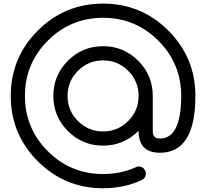

<svg xmlns="http://www.w3.org/2000/svg" viewBox="-20 -801 1134 1056"><path d="M546.9 -468.8Q465.8 -468.8 408.7 -411.6Q351.6 -354.5 351.6 -273.4Q351.6 -192.4 408.7 -135.3Q465.8 -78.1 546.9 -78.1Q627.9 -78.1 685.1 -135.3Q742.2 -192.4 742.2 -273.4Q742.2 -354.5 685.1 -411.6Q627.9 -468.8 546.9 -468.8ZM742.2 -81.5Q660.2 0 546.9 0Q433.6 0 353.5 -80.1Q273.4 -160.2 273.4 -273.4Q273.4 -386.7 353.5 -466.8Q433.6 -546.9 546.9 -546.9Q660.2 -546.9 740.2 -466.8Q820.3 -386.7 820.3 -273.4V-78.1Q820.3 -39.1 859.4 -39.1Q976.6 -39.1 976.6 -273.4Q976.6 -451.7 850.8 -577.4Q725.1 -703.1 546.9 -703.1Q368.7 -703.1 242.9 -577.4Q117.2 -451.7 117.2 -273.4Q117.2 -95.2 242.9 30.5Q368.7 156.2 546.9 156.2Q642.6 156.2 723.6 120.1Q732.4 114.7 743.2 114.7Q759.3 114.7 770.8 126.2Q782.2 137.7 782.2 153.8Q782.2 169.9 771 181.2Q764.6 187.5 757.3 190.4Q661.1 234.4 546.9 234.4Q336.4 234.4 187.7 85.7Q39.1 -63 39.1 -273.4Q39.1 -483.9 187.7 -632.6Q336.4 -781.2 546.9 -781.2Q757.3 -781.2 906 -632.6Q1054.7 -483.9 1054.7 -273.4Q1054.7 39.1 859.4 39.1Q742.2 39.1 742.2 -81.5Z"/></svg>

Font: Comfortaa
Style: Regular
Weight: 400
Designer: Johan Aakerlund - aajohan
Foundry: Johan Aakerlund
Version: Version 2.004 2013